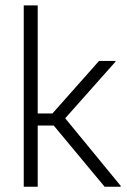

<svg xmlns="http://www.w3.org/2000/svg" viewBox="-20 -706 482 726"><path d="M122.6 -231.4V0H69.8V-685.5H122.6V-276.9H178.2L354.5 -475.6H416L417 -473.1L226.6 -258.8L437 -2.4L435.5 0H375.5L183.1 -231.4Z"/></svg>

Font: Yantramanav Light
Style: Regular
Weight: 300
Version: Version 1.001;PS 1.0;hotconv 1.0.72;makeotf.lib2.5.5900; ttf